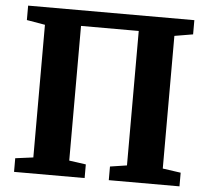

<svg xmlns="http://www.w3.org/2000/svg" viewBox="-52 -799 927 855"><g transform="rotate(5 411.0 -371.5)"><path d="M39.5 -743H782.5V-679.5L700 -665.5V-72.5L781 -61V0H465V-61L540 -72.5V-673.5H282V-71.5L357 -61V0H41.5V-61L121.5 -71.5V-664.5L39.5 -678.5Z"/></g></svg>

Font: Merriweather 24pt ExtraBold
Style: Regular
Weight: 800
Version: Version 2.100